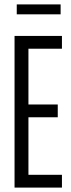

<svg xmlns="http://www.w3.org/2000/svg" viewBox="-20 -851 322 871"><path d="M46 0V-688H261V-630H109V-377H242V-319H109V-58H261V0ZM56 -786V-831H255V-786Z"/></svg>

Font: Saira Ultra Condensed
Style: Regular
Weight: 400
Width: 1
Designer: Hector Gatti with collaboration of the Omnibus-Type team
Foundry: Omnibus-Type
Version: Version 1.001; ttfautohint (v1.8)